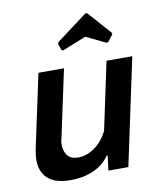

<svg xmlns="http://www.w3.org/2000/svg" viewBox="-79 -738 694 814"><g transform="rotate(-10 268.5 -330.5)"><path d="M214 -460 150 -161Q148 -156 148 -150.5Q148 -145 148 -140Q148 -114 162.5 -95.5Q177 -77 209 -77Q244 -77 278 -100.5Q312 -124 335 -168L397 -460H508L410 0H324L332 -64H328Q312 -41 292 -26.5Q272 -12 250 -3.5Q228 5 205 8.5Q182 12 161 12Q133 12 109.5 6.5Q86 1 68.5 -12Q51 -25 41 -46Q31 -67 31 -97Q31 -118 37 -147L104 -460ZM351 -673 439 -574 441 -567 419 -538 411 -535 326 -576 223 -535 217 -538 207 -567 211 -574 343 -673Z"/></g></svg>

Font: Quattrocento Sans
Style: Bold Italic
Weight: 700
Designer: Pablo Impallari
Foundry: Pablo Impallari, Igino Marini, Brenda Gallo
Version: Version 2.000